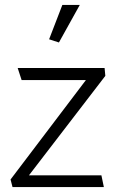

<svg xmlns="http://www.w3.org/2000/svg" viewBox="-20 -762 472 782"><path d="M406 -485H52L68 -436H330L23 -31L31 0H403L393 -48H98L409 -453ZM220 -589 305 -742H234L180 -602Z"/></svg>

Font: Catamaran Light
Style: Regular
Weight: 300
Designer: Pria Ravichandran
Version: Version 2.000